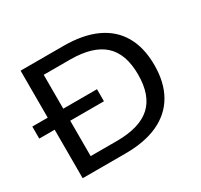

<svg xmlns="http://www.w3.org/2000/svg" viewBox="-147 -898 1143 1090"><g transform="rotate(-30 425.0 -352.5)"><path d="M103 0V-705H384Q512 -705 599.5 -664.5Q687 -624 732 -545.5Q777 -467 777 -353Q777 -239 731.5 -160Q686 -81 598.5 -40.5Q511 0 384 0ZM205 -86H377Q526 -86 598 -151Q670 -216 670 -353Q670 -489 598 -554Q526 -619 377 -619H205ZM2 -318V-397H426V-318Z"/></g></svg>

Font: Nunito Sans 10pt SemiExpanded Medium
Style: Regular
Weight: 500
Width: 6
Designer: Vernon Adams
Foundry: Vernon Adams
Version: Version 3.101;gftools[0.9.27]